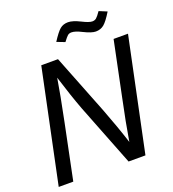

<svg xmlns="http://www.w3.org/2000/svg" viewBox="-161 -1043 1052 1165"><g transform="rotate(-20 365.0 -460.0)"><path d="M730 -730 577 0H468L311 -401Q276 -494 235 -626Q219 -526 184 -355L111 0H17L170 -730H278L430 -344Q478 -219 513 -110Q532 -227 565 -382L637 -730ZM304 -832Q338 -885 359 -902.5Q380 -920 411 -920Q441 -920 489 -896Q532 -874 553 -874Q568 -874 578.5 -882.5Q589 -891 609 -920L660 -899Q627 -845 605 -827Q583 -809 552 -809Q525 -809 475 -834Q434 -855 410 -855Q395 -855 385.5 -847Q376 -839 356 -812Z"/></g></svg>

Font: Nacelle
Style: Italic
Weight: 400
Italic angle: -12°
Designer: Sora Sagano
Foundry: Sora Sagano
Version: Version 1.000;FEAKit 1.0